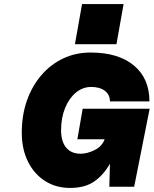

<svg xmlns="http://www.w3.org/2000/svg" viewBox="-20 -917 755 943"><path d="M383 -897H587L552 -700H348ZM87 -265Q87 -351 112 -422.5Q137 -494 183 -547.5Q229 -601 290.5 -630Q352 -659 425 -659Q561 -659 637.5 -595.5Q714 -532 714 -419H520Q520 -452 495 -471Q470 -490 428 -490Q386 -490 352.5 -462Q319 -434 299.5 -386Q280 -338 280 -277Q280 -222 305 -192Q330 -162 376 -162Q409 -162 445 -180Q481 -198 494 -233H360L386 -383H715L639 0H517L520 -113Q488 -57 442.5 -25.5Q397 6 324 6Q254 6 200.5 -28.5Q147 -63 117 -124Q87 -185 87 -265Z"/></svg>

Font: Overused Grotesk Black
Style: Italic
Weight: 900
Italic angle: -10°
Version: Version 0.003